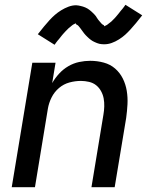

<svg xmlns="http://www.w3.org/2000/svg" viewBox="-20 -782 640 802"><path d="M29 0 115 -520H212L198 -435Q210 -456 227 -474.5Q244 -493 265.5 -505.5Q287 -518 310.5 -523Q334 -528 357 -528Q386 -528 413.5 -520.5Q441 -513 461 -495.5Q481 -478 493 -454Q505 -430 509.5 -402.5Q514 -375 512.5 -346.5Q511 -318 507 -289L459 0H362L412 -303Q415 -320 415.5 -337.5Q416 -355 413 -371Q410 -387 402 -401.5Q394 -416 381.5 -426Q369 -436 352 -440Q335 -444 318 -444Q294 -444 270 -437.5Q246 -431 226.5 -414.5Q207 -398 195.5 -375Q184 -352 180 -328L126 0ZM208 -595 138 -639Q152 -657 164 -671.5Q176 -686 187 -698Q198 -710 209.5 -720Q221 -730 235.5 -739Q250 -748 266 -754Q282 -760 298 -760Q303 -760 307.5 -759Q312 -758 317 -757Q322 -756 326.5 -754.5Q331 -753 336 -751Q341 -749 345 -746.5Q349 -744 352.5 -741.5Q356 -739 360 -735.5Q364 -732 367.5 -728.5Q371 -725 374.5 -721.5Q378 -718 380.5 -714.5Q383 -711 384.5 -708Q386 -705 390 -700Q394 -695 397.5 -691Q401 -687 404 -683.5Q407 -680 411.5 -678Q416 -676 415 -672L419 -674Q424 -676 427 -678Q430 -680 434 -683.5Q438 -687 440.5 -688.5Q443 -690 445 -692Q447 -694 449 -696Q451 -698 453.5 -700.5Q456 -703 458.5 -705.5Q461 -708 463.5 -711Q466 -714 468.5 -717Q471 -720 474 -723.5Q477 -727 479.5 -730.5Q482 -734 485 -737.5Q488 -741 491.5 -745Q495 -749 498 -753.5Q501 -758 504 -762L574 -718Q560 -700 548 -685.5Q536 -671 525 -659Q514 -647 503 -637Q492 -627 477 -617.5Q462 -608 446.5 -602.5Q431 -597 415 -597Q410 -597 405 -597.5Q400 -598 395 -599Q390 -600 385.5 -602Q381 -604 376 -606Q371 -608 367 -610.5Q363 -613 359.5 -615.5Q356 -618 352 -621.5Q348 -625 344.5 -628.5Q341 -632 337.5 -635.5Q334 -639 331.5 -642.5Q329 -646 327 -648.5Q325 -651 321.5 -656Q318 -661 314.5 -665.5Q311 -670 308 -673.5Q305 -677 300.5 -679Q296 -681 297 -685L293 -683Q288 -681 285 -679Q282 -677 278 -673.5Q274 -670 271.5 -668Q269 -666 267 -664.5Q265 -663 263 -660.5Q261 -658 258.5 -656Q256 -654 253.5 -651Q251 -648 248.5 -645.5Q246 -643 243.5 -640Q241 -637 238 -633.5Q235 -630 232.5 -626.5Q230 -623 227 -619.5Q224 -616 220.5 -612Q217 -608 214 -603.5Q211 -599 208 -595Z"/></svg>

Font: Iosevka Medium Extended
Style: Italic
Weight: 500
Width: 7
Italic angle: -9°
Monospace: yes
Designer: Belleve Invis
Foundry: Belleve Invis
Version: Version 32.5.0; ttfautohint (v1.8.4)